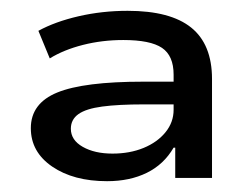

<svg xmlns="http://www.w3.org/2000/svg" viewBox="-20 -734 461 355"><path d="M178 -399Q116 -399 76.5 -426Q37 -453 37 -497Q37 -543 86 -563Q135 -583 245 -583H311V-541H246Q199 -541 169 -537Q139 -533 125 -523Q111 -513 111 -496Q111 -475 133 -462.5Q155 -450 188 -450Q220 -450 245.5 -460.5Q271 -471 286 -489.5Q301 -508 301 -531V-596Q301 -631 279.5 -645.5Q258 -660 208 -660Q169 -660 133.5 -651Q98 -642 72 -626L51 -677Q82 -694 125.5 -704Q169 -714 216 -714Q295 -714 333.5 -683Q372 -652 372 -588V-405H304V-461H301Q283 -430 251.5 -414.5Q220 -399 178 -399Z"/></svg>

Font: Nunito Sans 10pt Expanded Medium
Style: Regular
Weight: 500
Width: 7
Designer: Vernon Adams
Foundry: Vernon Adams
Version: Version 3.101;gftools[0.9.27]